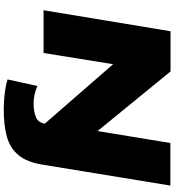

<svg xmlns="http://www.w3.org/2000/svg" viewBox="29 -770 961 1060"><g transform="rotate(90 510.0 -240.5)"><path d="M37 0 153 -701H375L704 -298L770 -700H1005L890 3Q876 92 836.5 139Q797 186 733.5 203Q670 220 582 220Q569 220 542 218.5Q515 217 482 212.5Q449 208 419 199L455 34Q478 44 501.5 49.5Q525 55 553 55Q597 55 627.5 42Q658 29 663 -7L335 -384L273 0Z"/></g></svg>

Font: Georama ExtraExtended ExtraBold
Style: Italic
Weight: 800
Width: 8
Italic angle: -9°
Designer: Jean-Baptiste Levee
Foundry: Production Type
Version: Version 1.000